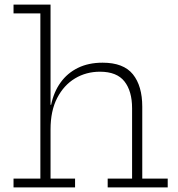

<svg xmlns="http://www.w3.org/2000/svg" viewBox="-20 -810 768 830"><path d="M198.5 -38H304.5V0H38.5V-38H154.5V-752H38.5V-790H198.5ZM551 -38V-342Q551 -416 518 -458Q485 -500 412 -500Q352.5 -500 304.2 -471Q256 -442 227.2 -386.5Q198.5 -331 198.5 -250.5L187.5 -357H201Q212.5 -412.5 241.8 -453.2Q271 -494 316.8 -516.5Q362.5 -539 423.5 -539Q514 -539 554.5 -488.8Q595 -438.5 595 -348.5V-38H705V0H445.5V-38Z"/></svg>

Font: Hepta Slab Light
Style: Regular
Weight: 300
Designer: Michael LaGattuta
Foundry: Michael LaGattuta
Version: Version 1.102